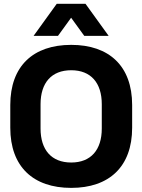

<svg xmlns="http://www.w3.org/2000/svg" viewBox="-20 -944 727 980"><path d="M343.5 15C537 15 654.5 -93 654.5 -292V-408C654.5 -607 537 -715 343.5 -715C149.5 -715 32.5 -607 32.5 -408V-292C32.5 -93 149.5 15 343.5 15ZM343.5 -114.5C242.5 -114.5 187 -179 187 -288V-412C187 -521 242.5 -585.5 343.5 -585.5C444 -585.5 499.5 -521 499.5 -412V-288C499.5 -179 444 -114.5 343.5 -114.5ZM269.5 -924.5 151.5 -761H276L343 -853.5L410 -761H534.5L416.5 -924.5Z"/></svg>

Font: MCL Standard Bold
Style: Regular
Weight: 700
Designer: Květoslav Bartoš
Foundry: Florian Karsten
Version: Version 1.001;Glyphs 3.2.3 (3260)